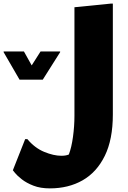

<svg xmlns="http://www.w3.org/2000/svg" viewBox="-111 -780 707 1060"><path d="M40 -12Q81 37 133 58.5Q185 80 228 80Q242 80 252 78Q262 76 269 73Q284 34 292 -25Q300 -84 300 -140V-740L500 -760H512V-148Q512 -10 467.5 80.5Q423 171 345 215.5Q267 260 164 260Q112 260 73.5 245Q35 230 9.5 210Q-16 190 -28 175Q-40 160 -40 160L28 -12ZM21 -496 64 -419 113 -496H221V-492L125 -340H-3L-91 -492V-496Z"/></svg>

Font: Kufam Black
Style: Regular
Weight: 900
Designer: Wael Morcos, Artur Schmal
Foundry: Original Type
Version: Version 1.301; ttfautohint (v1.8.3)